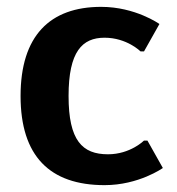

<svg xmlns="http://www.w3.org/2000/svg" viewBox="-20 -530 515 560"><path d="M285 -420C350 -420 390 -380 390 -380H400L445 -460C445 -460 375 -510 275 -510C125 -510 40 -425 40 -250C40 -75 125 10 285 10C385 10 455 -40 455 -40L410 -120H400C400 -120 360 -80 295 -80C220 -80 180 -120 180 -250C180 -380 220 -420 285 -420Z"/></svg>

Font: Scada
Style: Bold
Weight: 700
Designer: Jovanny Lemonad
Foundry: Jovanny Lemonad
Version: Version 3.005